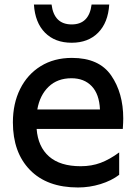

<svg xmlns="http://www.w3.org/2000/svg" viewBox="-20 -816 611 849"><path d="M37 -275Q37 -358 69 -422.5Q101 -487 160 -523.5Q219 -560 298 -560Q418 -560 471.5 -482.5Q525 -405 525 -292Q525 -276 523 -246H142Q148 -167 197 -124Q246 -81 337 -81Q385 -81 425 -96Q465 -111 507 -142V-43Q473 -17 424.5 -2Q376 13 325 13Q188 13 112.5 -64.5Q37 -142 37 -275ZM422 -332Q419 -400 385.5 -435Q352 -470 296 -470Q234 -470 195 -432.5Q156 -395 145 -332ZM297 -627Q223 -627 179 -671.5Q135 -716 130 -796H208Q219 -708 297 -708Q374 -708 385 -796H463Q458 -716 414 -671.5Q370 -627 297 -627Z"/></svg>

Font: Application Medium
Style: Regular
Weight: 500
Designer: Wei Huang
Foundry: Wei Huang
Version: Version 0.012